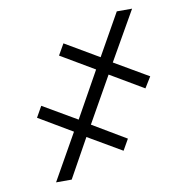

<svg xmlns="http://www.w3.org/2000/svg" viewBox="-75 -726 761 797"><g transform="rotate(-10 305.0 -327.5)"><path d="M281.7 -210.9 422.9 -127 396.5 -80.6 254.4 -163.6 163.6 0H97.7L207.5 -194.3L66.4 -277.8L92.3 -323.7L235.4 -240.2L342.8 -432.6L201.2 -516.1L228 -563L370.1 -479.5L469.2 -655.3H533.7L416 -449.2L559.1 -365.7L530.8 -319.8L390.1 -402.8Z"/></g></svg>

Font: Roboto-Light
Style: Regular
Weight: 300
Designer: Google
Version: Version 2.137; 2017